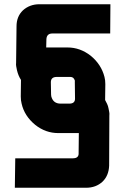

<svg xmlns="http://www.w3.org/2000/svg" viewBox="-20 -886 591 906"><path d="M492 -375Q494 -365 495.5 -357Q497 -349 496 -341L495 -104Q493 -57 464 -29Q433 0 386 0H50L52 -139H324Q353 -139 351 -165L352 -258H255Q195 -258 146 -297Q95 -339 82 -397Q78 -412 78 -431L79 -509Q66 -529 60 -555Q58 -565 56.5 -573Q55 -581 56 -589L58 -762Q58 -808 88 -837Q120 -866 166 -866H501L500 -728H227Q201 -728 199 -702L198 -662H299Q358 -662 408 -623Q458 -582 473 -523Q477 -508 477 -489L476 -414Q481 -405 485.5 -395.5Q490 -386 492 -375ZM221 -440Q221 -435 222 -431Q231 -397 266 -397H307Q335 -397 334 -422L333 -502Q334 -503 333 -506Q328 -523 312 -523H248Q220 -523 220 -498Z"/></svg>

Font: Covid19
Style: Regular
Weight: 400
Designer: Peter Wiegel
Foundry: (c) CAT - Ing. Peter Wiegel.  for Rudolf Maass + Partner GmbH
Version: Version 001.000